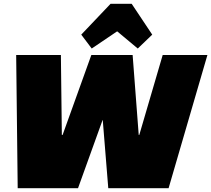

<svg xmlns="http://www.w3.org/2000/svg" viewBox="-20 -989 1110 1009"><path d="M65 -700H300L305 -280H309L460 -700H677L709 -280H712L835 -700H1070L866 0H549L520 -358H519L390 0H73ZM407 -807 561 -969H672L780 -807L704 -734L529 -880H678L462 -734Z"/></svg>

Font: Pathway Extreme SemiCondensed Black
Style: Italic
Weight: 900
Width: 4
Italic angle: -8°
Version: Version 1.001;gftools[0.9.26]